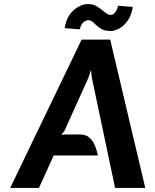

<svg xmlns="http://www.w3.org/2000/svg" viewBox="-20 -921 762 941"><path d="M30 0 380 -727H520L692 0H544L430 -541L426 -578L413 -539L296 -280L281 -260L297 -262H373Q402 -262 419.5 -245.5Q437 -229 446.2 -205Q455.5 -181 460 -159H243L171 0ZM371 -777 297 -783Q305.5 -839.5 340 -870Q374.5 -900.5 411 -901Q436.5 -901 454 -890.2Q471.5 -879.5 485 -868Q495 -860 503.8 -854Q512.5 -848 522 -848Q535 -848 544.5 -860.5Q554 -873 559 -893L631 -887Q624 -845 605.2 -819Q586.5 -793 563.8 -781Q541 -769 522 -769Q493 -769 476 -779.5Q459 -790 447 -802Q437.5 -812 430 -817Q422.5 -822 412 -822Q401.5 -822 389.2 -812.2Q377 -802.5 371 -777Z"/></svg>

Font: Expletus Sans
Style: Bold Italic
Weight: 700
Italic angle: -7°
Version: Version 7.500